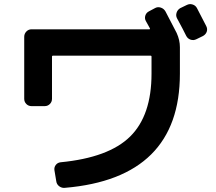

<svg xmlns="http://www.w3.org/2000/svg" viewBox="-20 -858 1040 925"><path d="M928.7 -819.3 973.6 -732.4Q980.5 -718.8 976.1 -705.6Q971.7 -692.4 958 -684.6L925.8 -668.9Q912.1 -662.1 897.9 -667Q883.8 -671.9 877 -685.5Q863.3 -713.9 833 -769.5Q826.2 -782.2 830.6 -796.4Q835 -810.5 847.7 -818.4L879.9 -834Q893.6 -840.8 907.7 -836.4Q921.9 -832 928.7 -819.3ZM131.8 -346.7Q117.2 -346.7 106.9 -356.9Q96.7 -367.2 96.7 -381.8V-680.7Q96.7 -695.3 106.9 -706.1Q117.2 -716.8 131.8 -716.8H699.2Q704.1 -716.8 702.1 -721.7Q699.2 -727.5 692.4 -739.3Q685.5 -751 682.6 -756.8Q675.8 -769.5 680.2 -783.2Q684.6 -796.9 698.2 -803.7L727.5 -819.3Q740.2 -826.2 754.9 -821.3Q769.5 -816.4 777.3 -802.7Q813.5 -734.4 831.1 -699.2Q846.7 -665 846.7 -630.9V-502.9Q846.7 0 293 46.9Q278.3 48.8 265.6 39.6Q252.9 30.3 251 14.6L242.2 -38.1Q240.2 -51.8 248.5 -63Q256.8 -74.2 271.5 -76.2Q503.9 -98.6 606.9 -200.2Q710 -301.8 710 -502.9V-585Q710 -589.8 705.1 -589.8H235.4Q230.5 -589.8 230.5 -585V-381.8Q230.5 -367.2 220.2 -356.9Q210 -346.7 195.3 -346.7Z"/></svg>

Font: Rounded-L Mgen+ 1m bold
Style: Bold
Weight: 700
Designer: [Source Han Sans]
Ryoko NISHIZUKA  (kana & ideographs); Paul D. Hunt (Latin, Greek & Cyrillic); Wenlong ZHANG  (bopomofo
Version: Version 1.059.20150602